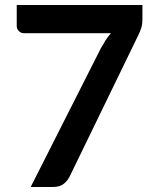

<svg xmlns="http://www.w3.org/2000/svg" viewBox="-20 -743 620 763"><path d="M546 -723V-669.5Q546 -645.5 541 -630.8Q536 -616 531 -606L257 -42Q248.5 -24.5 233 -12.2Q217.5 0 191.5 0H102L381.5 -552.5Q391 -569.5 400.2 -583.8Q409.5 -598 421 -611H75Q63.5 -611 55 -619.5Q46.5 -628 46.5 -639.5V-723Z"/></svg>

Font: Lato 2
Style: Bold
Weight: 700
Designer: Lukasz Dziedzic with Adam Twardoch and Botio Nikoltchev
Foundry: tyPoland Lukasz Dziedzic
Version: Version 2.015; 2015-08-06; http://www.latofonts.com/